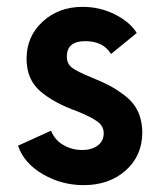

<svg xmlns="http://www.w3.org/2000/svg" viewBox="-20 -530 465 560"><path d="M223.8 10Q160 10 105 -21.9Q50 -53.8 32.5 -105L128.8 -148.8Q140 -121.2 165 -106.9Q190 -92.5 220 -92.5Q247.5 -92.5 265 -105.6Q282.5 -118.8 282.5 -141.2Q282.5 -161.2 265.6 -174.4Q248.8 -187.5 206.2 -205Q136.2 -230 96.9 -264.4Q57.5 -298.8 57.5 -358.8Q57.5 -423.8 104.4 -466.9Q151.2 -510 221.2 -510Q271.2 -510 315 -488.1Q358.8 -466.2 378.8 -433.8L303.8 -372.5Q281.2 -410 228.8 -410Q175 -410 175 -365Q175 -343.8 190 -332.5Q205 -321.2 247.5 -303.8Q278.8 -291.2 300 -280Q321.2 -268.8 345.6 -250Q370 -231.2 382.5 -204.4Q395 -177.5 395 -143.8Q395 -76.2 346.9 -33.1Q298.8 10 223.8 10Z"/></svg>

Font: Now Medium
Style: Regular
Weight: 500
Designer: Alfredo Marco Pradil
Foundry: Alfredo Marco Pradil
Version: Version 1.002;PS 001.002;hotconv 1.0.88;makeotf.lib2.5.64775